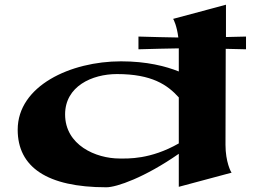

<svg xmlns="http://www.w3.org/2000/svg" viewBox="-20 -780 1097 814"><path d="M567 -625V-571C619 -573 696 -574 738 -575V-477C683 -499 603 -520 493 -520C279 -520 55 -416 55 -230C55 -72 179 14 431 14C474 14 593 -27 738 -128V12L962 -48C959 -50 936 -94 936 -166L937 -573L1023 -571V-625L938 -623V-760L714 -700C716 -698 730 -670 736 -621C693 -622 618 -623 567 -625ZM256 -295C256 -414 370 -466 476 -466C624 -466 690 -420 738 -367V-172C617 -103 522 -108 487 -108C386 -108 256 -165 256 -295Z"/></svg>

Font: Coconat
Style: Bold
Weight: 900
Width: 8
Designer: Sara Lavazza
Foundry: Collletttivo
Version: Version 1.000;Glyphs 3.2 (3217)